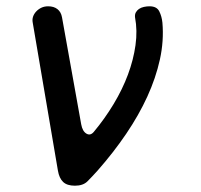

<svg xmlns="http://www.w3.org/2000/svg" viewBox="-20 -580 640 610"><path d="M164 -38 84 -508Q82 -518 85 -527Q88 -536 95 -543.5Q102 -551 111.5 -555.5Q121 -560 133 -560Q151 -560 162.5 -551Q174 -542 177 -525L238 -185Q242 -163 254.5 -155.5Q267 -148 278 -161Q313 -203 341 -249.5Q369 -296 386.5 -343Q404 -390 410.5 -436.5Q417 -483 409 -525Q408 -534 411.5 -540.5Q415 -547 421.5 -551.5Q428 -556 437 -558Q446 -560 455 -560Q478 -560 486 -544Q494 -528 496 -508Q501 -450 488 -391Q475 -332 448 -273Q421 -214 381 -155Q341 -96 290 -38Q272 -18 258 -4Q244 10 218 10Q193 10 180.5 -2Q168 -14 164 -38Z"/></svg>

Font: Maple Mono NL
Style: Italic
Weight: 400
Italic angle: -10°
Monospace: yes
Designer: subframe7536
Version: Version 7.000